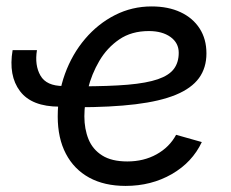

<svg xmlns="http://www.w3.org/2000/svg" viewBox="-20 -578 733 609"><path d="M168.9 -239.7Q80.6 -239.7 43.5 -288.8Q6.3 -337.9 20 -418.9H97.2Q89.4 -371.1 108.4 -338.1Q127.4 -305.2 180.7 -305.2ZM378.4 11.7Q311 11.7 262.9 -14.6Q214.8 -41 189 -90.3Q163.1 -139.6 163.1 -208.5Q163.1 -280.3 186 -343.5Q209 -406.7 250 -454.8Q291 -502.9 345 -530.3Q398.9 -557.6 460.9 -557.6Q513.7 -557.6 552.7 -539.3Q591.8 -521 613.3 -487.5Q634.8 -454.1 634.8 -408.7Q634.8 -362.8 611.1 -330.3Q587.4 -297.9 537.6 -277.3Q487.8 -256.8 409.9 -247.3Q332 -237.8 224.1 -237.8L235.8 -304.2Q325.2 -304.2 385.3 -309.3Q445.3 -314.5 480.7 -326.7Q516.1 -338.9 531.5 -359.4Q546.9 -379.9 546.9 -410.6Q546.9 -441.9 520.8 -460.7Q494.6 -479.5 452.1 -479.5Q397 -479.5 358.2 -452.9Q319.3 -426.3 294.9 -384.5Q270.5 -342.8 259 -296.1Q247.6 -249.5 247.6 -209Q247.6 -168.9 260.7 -136.5Q273.9 -104 304 -85Q334 -65.9 383.8 -65.9Q436 -65.9 476.8 -88.6Q517.6 -111.3 538.6 -150.4L620.1 -127.4Q589.8 -63 524.7 -25.6Q459.5 11.7 378.4 11.7Z"/></svg>

Font: Adwaita Sans
Style: Italic
Weight: 400
Italic angle: -9.39999°
Designer: Rasmus Andersson
Foundry: rsms
Version: Version 4.001;git-9221beed3